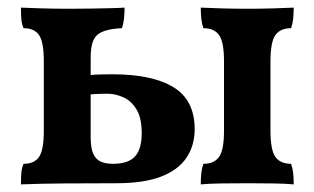

<svg xmlns="http://www.w3.org/2000/svg" viewBox="-20 -481 825 504"><path d="M35 3Q35 -15 36 -27.5Q37 -40 42 -51Q70 -51 82.5 -69Q95 -87 95 -138V-320Q95 -371 82.5 -389Q70 -407 42 -407Q37 -418 36 -431Q35 -444 35 -461Q57 -460 91 -459Q125 -458 166 -458Q194 -458 220.5 -458.5Q247 -459 270 -459.5Q293 -460 307 -461Q307 -447 305.5 -432.5Q304 -418 300 -407Q254 -405 236 -390Q218 -375 218 -331V-121Q218 -93 224.5 -78Q231 -63 244 -57Q257 -51 276 -51Q317 -51 334.5 -70.5Q352 -90 352 -131Q352 -171 338.5 -193.5Q325 -216 304 -225.5Q283 -235 262 -235Q255 -235 238.5 -234.5Q222 -234 208 -232V-283Q224 -285 240 -285.5Q256 -286 275 -286Q380 -286 435.5 -252Q491 -218 491 -142Q491 -99 469.5 -67Q448 -35 403 -17.5Q358 0 285 0Q221 0 152 0.5Q83 1 35 3ZM507 3Q507 -15 508.5 -27.5Q510 -40 514 -51Q542 -51 555 -69Q568 -87 568 -138V-320Q568 -371 555 -389Q542 -407 514 -407Q510 -418 508.5 -431Q507 -444 507 -461Q529 -460 561.5 -459Q594 -458 629 -458Q664 -458 696.5 -459Q729 -460 751 -461Q751 -444 749.5 -431Q748 -418 744 -407Q716 -407 703 -389Q690 -371 690 -320V-138Q690 -87 703 -69Q716 -51 744 -51Q748 -40 749.5 -27.5Q751 -15 751 3Q729 1 696.5 0.5Q664 0 629 0Q594 0 561.5 0.5Q529 1 507 3Z"/></svg>

Font: Vollkorn SemiBold
Style: Regular
Weight: 600
Designer: Friedrich Althausen
Foundry: Friedrich Althausen
Version: Version 5.000